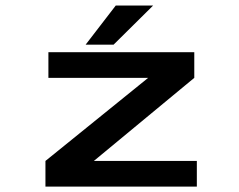

<svg xmlns="http://www.w3.org/2000/svg" viewBox="-20 -694 890 714"><path d="M298.5 -528 410.5 -673.5H549.5L402.5 -528ZM329 -95.5H712V0H149V-95.5L531 -404.5H160V-500H702.5V-404.5Z"/></svg>

Font: League Mono Wide Medium
Style: Regular
Weight: 500
Width: 8
Designer: Tyler Finck
Foundry: The League of Moveable Type / Tyler Finck
Version: Version 2.210